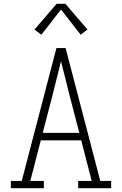

<svg xmlns="http://www.w3.org/2000/svg" viewBox="-20 -987 640 1007"><path d="M37 0V-38H94L276 -735H324L506 -38H563V0H390V-38H461L406 -251H194L139 -38H210V0ZM396 -290 344 -490Q333 -534 322 -578Q311 -622 300 -666Q289 -622 278 -578Q267 -534 256 -490L204 -290ZM197 -805 161 -832 277 -967H323L439 -832L403 -805L300 -937Z"/></svg>

Font: Iosevka Slab XLtEx
Style: Regular
Weight: 200
Width: 7
Monospace: yes
Designer: Belleve Invis
Foundry: Belleve Invis
Version: Version 11.1.0; ttfautohint (v1.8.3)